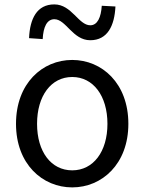

<svg xmlns="http://www.w3.org/2000/svg" viewBox="-20 -825 646 859"><path d="M303.1 13.4C436.2 13.4 554.3 -91.1 554.3 -271C554.3 -452.3 436.2 -556.8 303.1 -556.8C169.7 -556.8 51.6 -452.3 51.6 -271C51.6 -91.1 169.7 13.4 303.1 13.4ZM303.1 -62.9C208.7 -62.9 145.8 -146.1 145.8 -271C145.8 -396.1 208.7 -480.5 303.1 -480.5C397.2 -480.5 460.7 -396.1 460.7 -271C460.7 -146.1 397.2 -62.9 303.1 -62.9ZM383.6 -645C461.7 -645 492.3 -710.6 496.5 -796L435.3 -799.2C432.1 -747.6 416.1 -711.9 383.9 -711.9C331.2 -711.9 301.2 -805.3 222.9 -805.3C144.9 -805.3 113.6 -740.9 110 -654.3L171 -650.1C173.7 -703.9 189.8 -739 223.2 -739C275.3 -739 305.3 -645 383.6 -645Z"/></svg>

Font: Source Han Sans JP VF
Style: Regular
Weight: 250
Designer: Ryoko NISHIZUKA 西塚涼子 (kana, bopomofo & ideographs); Paul D. Hunt (Latin, Greek & Cyrillic); Sandoll Communications 산돌커뮤니
Foundry: Adobe
Version: Version 2.004;hotconv 1.0.118;makeotfexe 2.5.65603